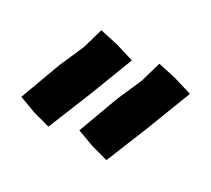

<svg xmlns="http://www.w3.org/2000/svg" viewBox="-83 -852 704 641"><g transform="rotate(30 269.0 -531.5)"><path d="M371.1 -714.8 348.6 -636.7 307.6 -543 251 -388.7 314.5 -365.2 378.9 -347.7 444.3 -508.8 509.8 -678.7 438.5 -700.2ZM147.5 -714.8 125 -636.7 84 -543 27.3 -388.7 90.8 -365.2 155.3 -347.7 220.7 -508.8 286.1 -678.7 214.8 -700.2Z"/></g></svg>

Font: MaokenAssortedSans-TC
Style: Regular
Weight: 500
Version: Version 0.83